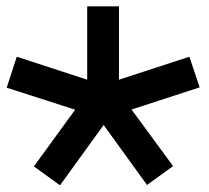

<svg xmlns="http://www.w3.org/2000/svg" viewBox="-20 -570 640 589"><path d="M84 -59.5 210.5 -233.5 0.5 -301 31.5 -396 247.5 -325.5V-550.5H345V-325.5L561 -396L592.5 -302L383.5 -234L511 -60.5L431 -2.5L298 -186.5L164 -1.5Z"/></svg>

Font: JuliaMono Medium
Style: Italic
Weight: 500
Italic angle: -9°
Monospace: yes
Designer: cormullion
Foundry: corm
Version: Version 0.054; ttfautohint (v1.8.4)